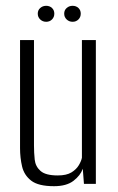

<svg xmlns="http://www.w3.org/2000/svg" viewBox="-20 -633 407 661"><path d="M166 8Q112 8 87.5 -11Q63 -30 56 -60Q49 -90 49 -123V-495H97V-132Q97 -107 99.5 -83.5Q102 -60 119.5 -44.5Q137 -29 179 -29Q209 -29 226 -39.5Q243 -50 251.5 -64.5Q260 -79 262 -90V-495H310V0H269L265 -52Q257 -29 233 -10.5Q209 8 166 8ZM139 -558Q127 -558 118.5 -566Q110 -574 110 -586Q110 -598 118.5 -605.5Q127 -613 139 -613Q151 -613 159 -605.5Q167 -598 167 -586Q167 -574 159 -566Q151 -558 139 -558ZM230 -558Q218 -558 209.5 -566Q201 -574 201 -586Q201 -598 209.5 -605.5Q218 -613 230 -613Q242 -613 250 -605.5Q258 -598 258 -586Q258 -574 250 -566Q242 -558 230 -558Z"/></svg>

Font: Alumni Sans Light
Style: Regular
Weight: 300
Version: Version 1.018